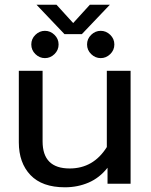

<svg xmlns="http://www.w3.org/2000/svg" viewBox="-20 -781 640 816"><path d="M135 -761H220L291 -683L362 -761H447L328 -636H254ZM113 -592Q113 -616 130.5 -633Q148 -650 171 -650Q194 -650 211.5 -633Q229 -616 229 -592Q229 -568 211.5 -551Q194 -534 171 -534Q148 -534 130.5 -551Q113 -568 113 -592ZM350 -592Q350 -616 367.5 -633Q385 -650 408 -650Q431 -650 448.5 -633Q466 -616 466 -592Q466 -568 448.5 -551Q431 -534 408 -534Q385 -534 367.5 -551Q350 -568 350 -592ZM60 -176V-480H161V-180Q161 -65 276 -65Q377 -65 434 -156V-480H535V0H437V-68Q403 -25 356.5 -5Q310 15 256 15Q159 15 109.5 -37Q60 -89 60 -176Z"/></svg>

Font: Prompt
Style: Regular
Weight: 400
Designer: Katatrad Team
Foundry: CadsonDemak
Version: Version 1.001